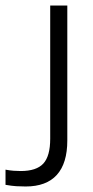

<svg xmlns="http://www.w3.org/2000/svg" viewBox="-100 -514 336 696"><path d="M-7 162Q-25 162 -41 161Q-57 160 -80 156V101Q-64 104 -51 105Q-38 106 -25 106Q32 106 57 79Q82 52 82 -11V-494H144V-5Q144 78 106 120Q68 162 -7 162Z"/></svg>

Font: Blinker Light
Style: Regular
Weight: 300
Designer: Juergen Huber
Foundry: supertype
Version: Version 1.017;hotconv 1.0.117;makeotfexe 2.5.65602